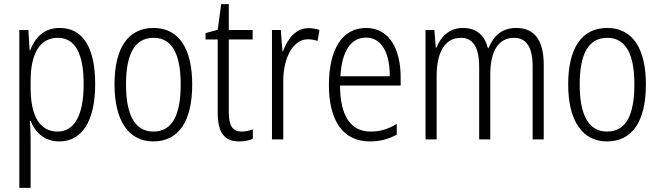

<svg xmlns="http://www.w3.org/2000/svg" viewBox="-20 -678 3210 934"><path d="M270 -542C194 -542 151 -495 127 -434H124L118 -532H74V236H129V-8C129 -36 127 -66 125 -90H129C150 -36 195 10 269 10C376 10 443 -85 443 -269C443 -451 381 -542 270 -542ZM261 -494C347 -494 387 -415 387 -269C387 -110 338 -38 260 -38C175 -38 129 -112 129 -249V-285C129 -416 173 -494 261 -494Z M915 -267C915 -439 852 -542 727 -542C602 -542 537 -443 537 -267C537 -93 604 10 726 10C852 10 915 -93 915 -267ZM593 -267C593 -413 634 -494 727 -494C821 -494 859 -408 859 -267C859 -118 818 -38 726 -38C635 -38 593 -121 593 -267Z M1155 -38C1109 -38 1093 -70 1093 -133V-486H1209V-532H1093V-658H1056L1039 -533L980 -517V-486H1039V-130C1039 -35 1070 10 1143 10C1170 10 1192 5 1210 -3V-49C1196 -43 1175 -38 1155 -38Z M1481 -541C1417 -541 1378 -487 1357 -429H1354L1346 -532H1303V0H1358V-282C1357 -391 1403 -487 1478 -487C1495 -487 1512 -483 1525 -479L1534 -532C1518 -538 1499 -541 1481 -541Z M1761 -542C1642 -542 1580 -434 1580 -264C1580 -99 1643 10 1779 10C1830 10 1871 -2 1910 -23V-75C1866 -49 1828 -38 1783 -38C1685 -38 1635 -115 1634 -262H1929V-303C1929 -434 1877 -542 1761 -542ZM1761 -495C1841 -495 1877 -412 1876 -307H1636C1643 -432 1688 -495 1761 -495Z M2492 -542C2423 -542 2382 -506 2357 -445H2353C2339 -502 2301 -542 2233 -542C2163 -542 2124 -498 2103 -446H2100L2093 -532H2050V0H2104V-307C2104 -415 2139 -494 2222 -494C2276 -494 2311 -456 2311 -352V0H2365V-316C2365 -430 2405 -494 2481 -494C2536 -494 2571 -454 2571 -357V0H2625V-363C2625 -486 2577 -542 2492 -542Z M3122 -267C3122 -439 3059 -542 2934 -542C2809 -542 2744 -443 2744 -267C2744 -93 2811 10 2933 10C3059 10 3122 -93 3122 -267ZM2800 -267C2800 -413 2841 -494 2934 -494C3028 -494 3066 -408 3066 -267C3066 -118 3025 -38 2933 -38C2842 -38 2800 -121 2800 -267Z"/></svg>

Font: Noto Sans Gujarati Condensed Light
Style: Regular
Weight: 300
Width: 3
Designer: Jelle Bosma - Monotype Design Team, Universal Thirst
Foundry: Monotype Imaging Inc.
Version: Version 2.106